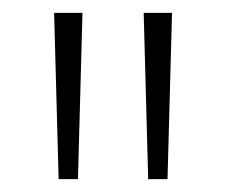

<svg xmlns="http://www.w3.org/2000/svg" viewBox="-20 -734 350 298"><path d="M108 -714H64L71 -456H101ZM247 -714H203L210 -456H240Z"/></svg>

Font: Noto Sans Thai ExtCond ExtLt
Style: Regular
Weight: 200
Width: 2
Designer: Monotype Design Team
Foundry: Monotype Imaging Inc.
Version: Version 2.002